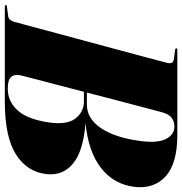

<svg xmlns="http://www.w3.org/2000/svg" viewBox="-20 -740 740 779"><g transform="rotate(90 349.5 -350.0)"><path d="M162.5 -700H506.5Q623.5 -700 675.5 -652Q727.5 -604 717.5 -525Q707 -441.5 640.5 -390Q574 -338.5 458.5 -327.5Q570.5 -319 621.8 -277.8Q673 -236.5 666 -170Q657.5 -90.5 586 -45.2Q514.5 0 371 0H-14Q-20 0 -20 -3.5Q-20 -8 -13.5 -8.5L26 -14Q35 -15 40 -21.8Q45 -28.5 48 -38Q49.5 -43.5 59 -78.8Q68.5 -114 83.2 -168.8Q98 -223.5 115.2 -287.8Q132.5 -352 149.8 -416Q167 -480 181.5 -534Q196 -588 205 -622.2Q214 -656.5 215 -660.5Q220 -683.5 199 -686L162 -691Q155.5 -691.5 155.5 -696Q155.5 -700 162.5 -700ZM414.5 -636Q405 -600.5 392 -551Q379 -501.5 364.2 -445.2Q349.5 -389 335 -333H384Q441 -333 479.5 -390.2Q518 -447.5 531.5 -549.5Q541 -620 523.2 -654Q505.5 -688 473 -688Q452.5 -688 437.5 -677Q422.5 -666 414.5 -636ZM266 -68Q259.5 -40.5 271.2 -26.2Q283 -12 319 -12Q369.5 -12 405.5 -50Q441.5 -88 455 -170.5Q468 -249.5 441.2 -285.2Q414.5 -321 371 -321H332Q317.5 -265 304.2 -214.5Q291 -164 281 -125.8Q271 -87.5 266 -68Z"/></g></svg>

Font: Fraunces 144pt S000 Black
Style: Italic
Weight: 900
Italic angle: -16°
Version: Version 1.000; ttfautohint (v1.8.3)